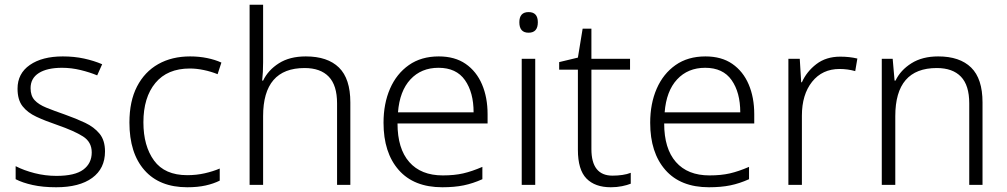

<svg xmlns="http://www.w3.org/2000/svg" viewBox="-20 -780 4248 810"><path d="M423 -141Q423 -69 369 -29.5Q315 10 217 10Q161 10 118 0.5Q75 -9 46 -24V-79Q81 -61 126 -49.5Q171 -38 218 -38Q296 -38 331.5 -64.5Q367 -91 367 -137Q367 -181 330 -204.5Q293 -228 221 -253Q171 -270 133.5 -287.5Q96 -305 75 -332Q54 -359 54 -406Q54 -470 106 -506Q158 -542 245 -542Q293 -542 334.5 -533Q376 -524 411 -509L390 -462Q359 -475 320 -484.5Q281 -494 242 -494Q179 -494 144 -472Q109 -450 109 -408Q109 -376 126 -357.5Q143 -339 175 -326Q207 -313 253 -297Q301 -280 339 -262Q377 -244 400 -216Q423 -188 423 -141Z M770 10Q653 10 589.5 -62Q526 -134 526 -263Q526 -353 558 -415Q590 -477 647.5 -509.5Q705 -542 782 -542Q820 -542 854 -535Q888 -528 914 -516L898 -467Q871 -478 840 -484.5Q809 -491 781 -491Q686 -491 635.5 -430Q585 -369 585 -264Q585 -164 630 -102.5Q675 -41 770 -41Q809 -41 844 -49Q879 -57 907 -69V-18Q881 -5 847.5 2.5Q814 10 770 10Z M1090 -517Q1090 -496 1089 -477Q1088 -458 1086 -440H1090Q1111 -484 1156.5 -513Q1202 -542 1270 -542Q1362 -542 1410 -495Q1458 -448 1458 -348V0H1402V-344Q1402 -420 1367 -456.5Q1332 -493 1265 -493Q1090 -493 1090 -290V0H1033V-760H1090Z M1831 -542Q1899 -542 1944.5 -510.5Q1990 -479 2013.5 -424Q2037 -369 2037 -298V-259H1657Q1657 -153 1706.5 -96.5Q1756 -40 1848 -40Q1897 -40 1934 -48.5Q1971 -57 2015 -76V-24Q1975 -6 1936 2Q1897 10 1846 10Q1726 10 1662 -63Q1598 -136 1598 -262Q1598 -343 1625.5 -406Q1653 -469 1705 -505.5Q1757 -542 1831 -542ZM1830 -494Q1757 -494 1711.5 -445Q1666 -396 1659 -306H1978Q1978 -390 1941.5 -442Q1905 -494 1830 -494Z M2210 -729Q2249 -729 2249 -686Q2249 -642 2210 -642Q2171 -642 2171 -686Q2171 -729 2210 -729ZM2238 -532V0H2181V-532Z M2564 -39Q2586 -39 2606 -42Q2626 -45 2641 -51V-5Q2626 1 2604 5.5Q2582 10 2557 10Q2490 10 2454 -27Q2418 -64 2418 -148V-486H2339V-518L2418 -537L2438 -659H2475V-532H2638V-486H2475V-151Q2475 -39 2564 -39Z M2956 -542Q3024 -542 3069.5 -510.5Q3115 -479 3138.5 -424Q3162 -369 3162 -298V-259H2782Q2782 -153 2831.5 -96.5Q2881 -40 2973 -40Q3022 -40 3059 -48.5Q3096 -57 3140 -76V-24Q3100 -6 3061 2Q3022 10 2971 10Q2851 10 2787 -63Q2723 -136 2723 -262Q2723 -343 2750.5 -406Q2778 -469 2830 -505.5Q2882 -542 2956 -542ZM2955 -494Q2882 -494 2836.5 -445Q2791 -396 2784 -306H3103Q3103 -390 3066.5 -442Q3030 -494 2955 -494Z M3525 -541Q3564 -541 3597 -533L3588 -480Q3556 -489 3522 -489Q3449 -489 3406 -435Q3363 -381 3363 -292V0H3306V-532H3354L3360 -433H3363Q3383 -478 3424 -509.5Q3465 -541 3525 -541Z M3938 -542Q4029 -542 4077 -495Q4125 -448 4125 -348V0H4069V-344Q4069 -420 4034 -456.5Q3999 -493 3932 -493Q3757 -493 3757 -290V0H3700V-532H3746L3754 -440H3758Q3779 -484 3825 -513Q3871 -542 3938 -542Z"/></svg>

Font: Noto Sans Gurmukhi UI Light
Style: Regular
Weight: 300
Designer: Jelle Bosma - Monotype Design Team
Foundry: Monotype Imaging Inc.
Version: Version 2.004; ttfautohint (v1.8.4.7-5d5b)